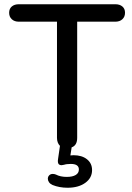

<svg xmlns="http://www.w3.org/2000/svg" viewBox="-20 -690 622 903"><path d="M227 180Q216 175 210.5 167Q205 159 205 151Q205 141 211.5 134.5Q218 128 228 128Q236 128 243 131Q264 142 294 142Q321 142 336 133Q351 124 351 107Q351 81 313 81Q293 81 281 85L269 87Q262 87 257 83Q250 76 253 58L262 -4Q248 -18 248 -42V-588H68Q48 -588 35.5 -599.5Q23 -611 23 -630Q23 -649 35.5 -659.5Q48 -670 68 -670H523Q543 -670 555.5 -659.5Q568 -649 568 -630Q568 -611 555.5 -599.5Q543 -588 523 -588H343V-42Q343 -6 317 3L311 41L326 40Q365 40 389 59Q413 78 413 110Q413 147 381 170Q349 193 298 193Q259 193 227 180Z"/></svg>

Font: SN Pro
Style: Regular
Weight: 400
Designer: Tobias Whetton
Foundry: Supernotes
Version: Version 1.003